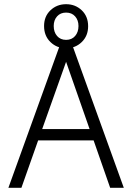

<svg xmlns="http://www.w3.org/2000/svg" viewBox="-20 -895 630 915"><path d="M20 0 269 -690H321L570 0H505L417 -252L454 -226H134L171 -252L82 0ZM175 -263 153 -280H435L416 -254L286 -626H304ZM190 -771Q190 -817 220.5 -846Q251 -875 295 -875Q339 -875 369.5 -846Q400 -817 400 -770Q400 -724 369.5 -694.5Q339 -665 295 -665Q251 -665 220.5 -694.5Q190 -724 190 -771ZM236 -771Q236 -742 252 -723.5Q268 -705 295 -705Q322 -705 338 -723.5Q354 -742 354 -771Q354 -799 338 -817Q322 -835 295 -835Q268 -835 252 -817Q236 -799 236 -771Z"/></svg>

Font: Radio Canada Light
Style: Regular
Weight: 300
Designer: Charles Daoud, Etienne Aubert Bonn, Alexandre Saumier Demers, Jacques Le Bailly
Foundry: Radio-Canada
Version: Version 2.104;gftools[0.9.28.dev5+ged2979d]